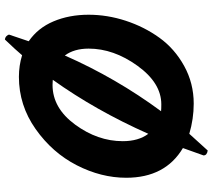

<svg xmlns="http://www.w3.org/2000/svg" viewBox="-62 -737 866 782"><g transform="rotate(-90 371.0 -346.0)"><path d="M38 -265Q38 -367 89 -466.5Q140 -566 236.5 -634Q333 -702 449 -702Q495 -702 537 -689Q557 -713 601 -759Q610 -758 615.5 -752Q621 -746 621 -742L594 -662Q648 -625 675 -561Q702 -497 702 -418Q702 -342 677.5 -267Q653 -192 608.5 -130Q564 -68 493.5 -29Q423 10 340 10Q278 10 217 -8L149 67Q129 64 129 50L159 -34Q38 -106 38 -265ZM187 -279Q187 -215 217 -175Q312 -389 437 -564Q434 -564 427.5 -564.5Q421 -565 416 -565Q322 -565 254.5 -473Q187 -381 187 -279ZM309 -123Q318 -122 337 -122Q424 -122 494 -219Q564 -316 564 -418Q564 -477 536 -515Q444 -306 309 -123Z"/></g></svg>

Font: Gorditas
Style: Regular
Weight: 400
Designer: Gustavo Dipre (gbrenda1987@gmail.com)
Foundry: Gustavo Dipre (gbrenda1987@gmail.com)
Version: Version 1.001